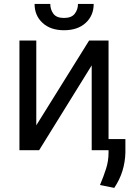

<svg xmlns="http://www.w3.org/2000/svg" viewBox="-20 -747 683 955"><path d="M160.5 -123.6 423.3 -545.5H519.9V0H436.1V-421.9L174.7 0H76.7V-545.5H160.5ZM367.9 -727.3H446Q446 -669.7 406.2 -633.2Q366.5 -596.6 298.3 -596.6Q231.2 -596.6 191.6 -633.2Q152 -669.7 152 -727.3H230.1Q230.1 -699.6 245.6 -678.6Q261 -657.7 298.3 -657.7Q335.6 -657.7 351.7 -678.6Q367.9 -699.6 367.9 -727.3ZM603.7 -55.4V11.4Q602.6 58.2 589.3 102.1Q576 146 548.3 187.5L477.3 173.3Q495.4 130.7 507.6 92Q519.9 53.3 519.9 12.8V-55.4Z"/></svg>

Font: Inter Alia
Style: Regular
Weight: 400
Designer: Rasmus Andersson (Latin, Greek, Cyrillic etc.) and Evan from Shavian.info (Shavian, old style figures)
Foundry: Shavian.info
Version: Version 0.001;git-37ab20767